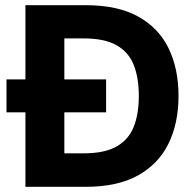

<svg xmlns="http://www.w3.org/2000/svg" viewBox="-20 -720 754 740"><path d="M5 -287V-414H389V-287ZM78 0V-700H311Q433 -700 512 -656.5Q591 -613 629.5 -534.5Q668 -456 668 -350Q668 -245 629.5 -166.5Q591 -88 512 -44Q433 0 311 0ZM228 -129H302Q383 -129 429.5 -155.5Q476 -182 495.5 -231.5Q515 -281 515 -350Q515 -420 495.5 -469.5Q476 -519 429.5 -545.5Q383 -572 302 -572H228Z"/></svg>

Font: DM Sans 12pt Black
Style: Regular
Weight: 900
Version: Version 4.004;gftools[0.9.30]